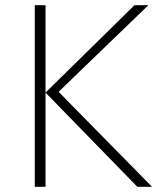

<svg xmlns="http://www.w3.org/2000/svg" viewBox="-20 -714 628 734"><path d="M505 0 154 -360 494 -694H547L204 -363L561 0ZM113 0V-694H154V0Z"/></svg>

Font: Cantarell Light
Style: Regular
Weight: 300
Designer: Dave Crossland, Nikolaus Waxweiler, Florian Fecher, Jacques Le Bailly, Eben Sorkin, Alexei Vanyashin, Alexios Zavras, Em
Version: Version 0.303